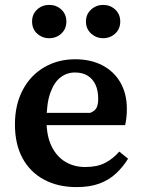

<svg xmlns="http://www.w3.org/2000/svg" viewBox="-20 -750 580 784"><path d="M293 14Q216 14 159 -17Q102 -48 71.5 -105Q41 -162 41 -242Q41 -322 72.5 -382Q104 -442 160 -475Q216 -508 287 -508Q351 -508 398.5 -483Q446 -458 472 -412.5Q498 -367 498 -305Q498 -285 496 -268.5Q494 -252 491 -239H118V-289H348Q368 -297 374.5 -310.5Q381 -324 381 -346Q381 -381 369.5 -405Q358 -429 337 -441.5Q316 -454 286 -454Q253 -454 227 -434Q201 -414 185.5 -371Q170 -328 170 -257Q170 -195 190.5 -153Q211 -111 246.5 -89.5Q282 -68 328 -68Q377 -68 409.5 -85Q442 -102 467 -131L503 -102Q482 -68 453.5 -41.5Q425 -15 386 -0.5Q347 14 293 14ZM181 -594Q152 -594 131.5 -613Q111 -632 111 -662Q111 -692 131.5 -711Q152 -730 181 -730Q210 -730 230.5 -711Q251 -692 251 -662Q251 -632 230.5 -613Q210 -594 181 -594ZM401 -594Q373 -594 352 -613Q331 -632 331 -662Q331 -692 352 -711Q373 -730 401 -730Q430 -730 450.5 -711Q471 -692 471 -662Q471 -632 450.5 -613Q430 -594 401 -594Z"/></svg>

Font: Source Serif 4 SemiBold
Style: Regular
Weight: 600
Designer: Frank Grießhammer
Foundry: Adobe Systems Incorporated
Version: Version 4.004;hotconv 1.0.116;makeotfexe 2.5.65601